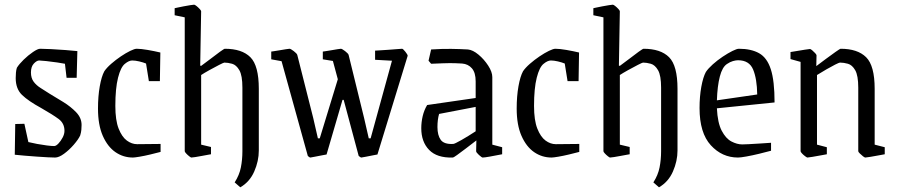

<svg xmlns="http://www.w3.org/2000/svg" viewBox="-20 -663 3826 819"><path d="M215 9Q206 9 184.5 8Q163 7 136.5 5Q110 3 85 1Q60 -1 43 -3L45 -134L84 -135L101 -57Q117 -53 138.5 -49Q160 -45 180 -42.5Q200 -40 211 -40Q219 -40 229 -50.5Q239 -61 247 -76Q255 -91 255 -105Q255 -137 230 -155.5Q205 -174 156 -202Q101 -232 74 -258Q47 -284 47 -330Q47 -341 48 -353Q49 -365 52 -374Q62 -390 81 -408.5Q100 -427 120.5 -441Q141 -455 151 -455Q166 -455 197 -453.5Q228 -452 260 -449.5Q292 -447 310 -445L307 -331H264L257 -391Q248 -393 224.5 -396.5Q201 -400 177.5 -402.5Q154 -405 147 -405Q137 -405 124.5 -392Q112 -379 112 -354Q112 -330 123.5 -314.5Q135 -299 153.5 -287.5Q172 -276 192 -263Q219 -247 250.5 -227.5Q282 -208 305 -184Q328 -160 328 -130Q328 -120 327 -109Q326 -98 322 -85Q314 -68 294.5 -45.5Q275 -23 253 -7Q231 9 215 9Z M547 9Q506 9 472.5 -14Q439 -37 418.5 -83.5Q398 -130 398 -200Q398 -252 405.5 -294.5Q413 -337 425 -359Q435 -374 454.5 -391Q474 -408 495.5 -422.5Q517 -437 535.5 -446Q554 -455 563 -455Q581 -455 610 -450Q639 -445 664 -439L662 -317H615L603 -392Q591 -397 574 -401Q557 -405 544 -405Q530 -405 513 -391Q495 -377 483.5 -331.5Q472 -286 472 -211Q472 -150 486 -114.5Q500 -79 521 -63.5Q542 -48 565 -48L665 -49V-15Q646 -10 621 -4Q596 2 575 5.5Q554 9 547 9Z M725 -598V-628Q725 -628 736.5 -630.5Q748 -633 763.5 -636Q779 -639 792 -641Q805 -643 808 -643Q811 -643 818 -637.5Q825 -632 831.5 -625Q838 -618 838 -615L834 -383L838 -382Q855 -394 877.5 -411.5Q900 -429 918 -442Q936 -455 939 -455Q1012 -455 1048 -419Q1084 -383 1084 -284V-21Q1084 24 1064.5 68.5Q1045 113 1005 136L981 115Q1001 84 1007.5 51Q1014 18 1014 -18V-289Q1014 -341 1001 -363.5Q988 -386 970 -391Q952 -396 937 -396Q934 -396 914.5 -386Q895 -376 872.5 -363.5Q850 -351 838 -343V-46L880 -36V-5Q880 -5 868.5 -3Q857 -1 841.5 2Q826 5 813 7Q800 9 796 9Q794 9 787 3.5Q780 -2 774 -8.5Q768 -15 768 -18V-589Z M1304 9Q1301 9 1297 5.5Q1293 2 1293 2L1181 -402L1137 -410V-443Q1137 -443 1147.5 -444.5Q1158 -446 1172.5 -448.5Q1187 -451 1199.5 -453Q1212 -455 1215 -455Q1220 -455 1233 -445Q1246 -435 1248 -429L1316 -160L1336 -73H1344L1421 -325L1400 -403L1357 -410V-443Q1357 -443 1367.5 -444.5Q1378 -446 1392.5 -448.5Q1407 -451 1419 -453Q1431 -455 1434 -455Q1439 -455 1452 -445Q1465 -435 1467 -429L1533 -160L1553 -73H1561L1652 -404L1580 -408V-447Q1580 -447 1596.5 -448Q1613 -449 1635 -450.5Q1657 -452 1674.5 -453.5Q1692 -455 1695 -455Q1699 -455 1709 -442.5Q1719 -430 1719 -425L1590 -4Q1590 -4 1574 -1Q1558 2 1541 5.5Q1524 9 1521 9Q1519 9 1514.5 5.5Q1510 2 1510 2L1446 -237H1441L1373 -4Q1373 -4 1356.5 -1Q1340 2 1323 5.5Q1306 9 1304 9Z M1911 9Q1844 11 1810.5 -23.5Q1777 -58 1777 -116Q1777 -142 1783 -167.5Q1789 -193 1802 -215L2009 -245V-316Q2009 -353 1993 -371.5Q1977 -390 1951 -392Q1942 -393 1919 -393.5Q1896 -394 1868.5 -393Q1841 -392 1819 -391L1808 -404L1819 -452Q1866 -455 1904 -454.5Q1942 -454 1976 -452Q1997 -450 2021 -430Q2045 -410 2062.5 -383Q2080 -356 2080 -334V-46L2122 -35V-5Q2092 1 2069 5Q2046 9 2039 9Q2035 9 2023 -2Q2011 -13 2011 -18L2012 -64Q1989 -46 1967 -29.5Q1945 -13 1930 -2Q1915 9 1911 9ZM1846 -121Q1846 -86 1860 -66.5Q1874 -47 1913 -49Q1919 -49 1948 -65.5Q1977 -82 2009 -103V-207L1853 -177Q1846 -153 1846 -121Z M2333 9Q2292 9 2258.5 -14Q2225 -37 2204.5 -83.5Q2184 -130 2184 -200Q2184 -252 2191.5 -294.5Q2199 -337 2211 -359Q2221 -374 2240.5 -391Q2260 -408 2281.5 -422.5Q2303 -437 2321.5 -446Q2340 -455 2349 -455Q2367 -455 2396 -450Q2425 -445 2450 -439L2448 -317H2401L2389 -392Q2377 -397 2360 -401Q2343 -405 2330 -405Q2316 -405 2299 -391Q2281 -377 2269.5 -331.5Q2258 -286 2258 -211Q2258 -150 2272 -114.5Q2286 -79 2307 -63.5Q2328 -48 2351 -48L2451 -49V-15Q2432 -10 2407 -4Q2382 2 2361 5.5Q2340 9 2333 9Z M2511 -598V-628Q2511 -628 2522.5 -630.5Q2534 -633 2549.5 -636Q2565 -639 2578 -641Q2591 -643 2594 -643Q2597 -643 2604 -637.5Q2611 -632 2617.5 -625Q2624 -618 2624 -615L2620 -383L2624 -382Q2641 -394 2663.5 -411.5Q2686 -429 2704 -442Q2722 -455 2725 -455Q2798 -455 2834 -419Q2870 -383 2870 -284V-21Q2870 24 2850.5 68.5Q2831 113 2791 136L2767 115Q2787 84 2793.5 51Q2800 18 2800 -18V-289Q2800 -341 2787 -363.5Q2774 -386 2756 -391Q2738 -396 2723 -396Q2720 -396 2700.5 -386Q2681 -376 2658.5 -363.5Q2636 -351 2624 -343V-46L2666 -36V-5Q2666 -5 2654.5 -3Q2643 -1 2627.5 2Q2612 5 2599 7Q2586 9 2582 9Q2580 9 2573 3.5Q2566 -2 2560 -8.5Q2554 -15 2554 -18V-589Z M3269 -20Q3247 -14 3218 -7Q3189 0 3164 4.5Q3139 9 3128 9Q3060 9 3012 -43.5Q2964 -96 2964 -202Q2964 -251 2971.5 -292.5Q2979 -334 2991 -356Q3001 -371 3020.5 -388.5Q3040 -406 3062.5 -421Q3085 -436 3104 -445.5Q3123 -455 3132 -455Q3184 -455 3218 -436Q3252 -417 3268 -367.5Q3284 -318 3284 -226L3038 -201Q3041 -139 3058.5 -105.5Q3076 -72 3100 -59.5Q3124 -47 3146 -47Q3151 -47 3174 -48Q3197 -49 3224.5 -51Q3252 -53 3269 -54ZM3081 -390Q3061 -377 3050.5 -336.5Q3040 -296 3038 -235L3210 -260Q3209 -327 3192.5 -366.5Q3176 -406 3128 -406Q3119 -406 3106.5 -402.5Q3094 -399 3081 -390Z M3424 9Q3422 9 3414.5 3.5Q3407 -2 3401 -8.5Q3395 -15 3395 -18V-399L3352 -411V-441Q3358 -442 3376.5 -445Q3395 -448 3413 -451Q3431 -454 3435 -454Q3438 -454 3444.5 -448.5Q3451 -443 3457 -436.5Q3463 -430 3463 -427L3462 -381Q3479 -394 3502 -411Q3525 -428 3544 -441.5Q3563 -455 3566 -455Q3638 -455 3674.5 -419Q3711 -383 3711 -284V-46L3754 -35V-5Q3748 -4 3729.5 -0.5Q3711 3 3693 6Q3675 9 3671 9Q3668 9 3661 3.5Q3654 -2 3647.5 -8.5Q3641 -15 3641 -18V-289Q3641 -341 3628 -363.5Q3615 -386 3597 -391Q3579 -396 3564 -396Q3559 -396 3542.5 -387.5Q3526 -379 3505 -367Q3484 -355 3465 -343V-46L3507 -35V-5Q3501 -4 3482.5 -0.5Q3464 3 3446 6Q3428 9 3424 9Z"/></svg>

Font: Grenze Gotisch Light
Style: Regular
Weight: 300
Designer: Renata Polastri
Foundry: Omnibus-Type
Version: Version 1.001